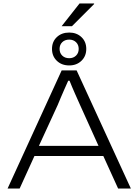

<svg xmlns="http://www.w3.org/2000/svg" viewBox="-20 -1095 803 1115"><path d="M24 0 338 -686H425L740 0H666L580 -189H180L94 0ZM206 -248H552L445 -485Q440 -496 432.5 -513Q425 -530 416 -550Q407 -570 398.5 -590.5Q390 -611 384 -626H376Q367 -606 355 -579Q343 -552 332.5 -527Q322 -502 315 -485ZM382 -715Q338 -715 310 -742Q282 -769 282 -811Q282 -853 310 -879.5Q338 -906 382 -906Q425 -906 453 -879.5Q481 -853 481 -811Q481 -769 453 -742Q425 -715 382 -715ZM382 -757Q406 -757 421.5 -772Q437 -787 437 -811Q437 -835 421.5 -850Q406 -865 382 -865Q357 -865 341.5 -850Q326 -835 326 -811Q326 -787 341.5 -772Q357 -757 382 -757ZM338 -943 442 -1075H526L527 -1072L398 -943Z"/></svg>

Font: Archivo SemiExpanded ExtraLight
Style: Regular
Weight: 250
Width: 6
Designer: Hector Gatti
Foundry: Omnibus-Type
Version: Version 2.001